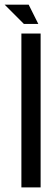

<svg xmlns="http://www.w3.org/2000/svg" viewBox="-51 -812 238 832"><path d="M125 0H41.7V-666.7H125ZM115 -708.3H52.5L-30.8 -791.7H73.3Z"/></svg>

Font: Yulong
Style: Regular
Weight: 400
Designer: GGBotNet
Foundry: f0n7.com
Version: 1.00